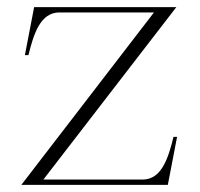

<svg xmlns="http://www.w3.org/2000/svg" viewBox="-20 -520 562 540"><path d="M40 0H452L478 -135H468C453 -74 434 -15 381 -15H102L476 -500H76L50 -365H60C75 -426 94 -485 147 -485H413Z"/></svg>

Font: Sprat Condensed Thin
Style: Regular
Weight: 100
Width: 3
Designer: Ethan Nakache
Foundry: Collletttivo
Version: Version 2.000;Glyphs 3.2 (3217)